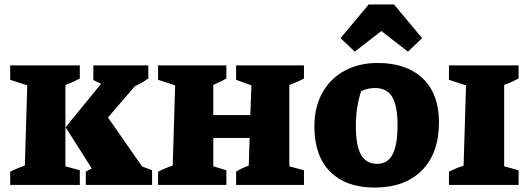

<svg xmlns="http://www.w3.org/2000/svg" viewBox="-20 -834 2388 866"><path d="M26 0V-60Q41 -67 56 -73.5Q71 -80 92 -87L103 -449L26 -474V-539H340V-480Q327 -473 315.5 -467.5Q304 -462 275 -451V-84L340 -66V0ZM367 0V-60Q381 -68 394 -74L276 -260L436 -456L401 -473V-539H649V-480Q619 -459 588 -445L467 -304L621 -83L666 -66V0Z M693 0V-60Q708 -67 723 -73.5Q738 -80 759 -87L770 -449L693 -474V-539H1001V-480Q986 -471 976.5 -467Q967 -463 942 -451V-315H1109L1114 -449L1045 -474V-539H1351V-480Q1320 -463 1285 -451V-84L1351 -66V0H1045V-60Q1060 -69 1072.5 -75Q1085 -81 1102 -87L1106 -212H942V-84L1001 -66V0Z M1670 12Q1541 12 1469.5 -59.5Q1398 -131 1398 -263Q1398 -352 1434.5 -416.5Q1471 -481 1535.5 -515.5Q1600 -550 1683 -550Q1814 -550 1887 -480Q1960 -410 1960 -283Q1960 -143 1883 -65.5Q1806 12 1670 12ZM1681 -95Q1728 -95 1750.5 -137Q1773 -179 1773 -269Q1773 -357 1749 -397Q1725 -437 1672 -437Q1658 -437 1642 -434Q1626 -431 1609 -423Q1585 -351 1585 -266Q1585 -178 1608 -136.5Q1631 -95 1681 -95ZM1757 -814 1884 -662 1820 -601 1700 -694 1580 -601 1516 -662 1643 -814Z M2005 0V-60Q2020 -67 2035 -73.5Q2050 -80 2071 -87L2082 -449L2005 -474V-539H2319V-480Q2306 -473 2294.5 -467.5Q2283 -462 2254 -451V-84L2319 -66V0Z"/></svg>

Font: Piazzolla SC ExtraBold
Style: Regular
Weight: 800
Designer: Juan Pablo del Peral
Foundry: Huerta Tipografica
Version: Version 1.330